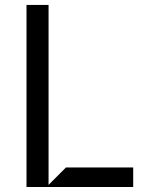

<svg xmlns="http://www.w3.org/2000/svg" viewBox="-20 -747 598 767"><path d="M85.9 0V-727.3H174V-8.5L243.6 -78.1H512.1V0Z"/></svg>

Font: Riot Sans
Style: Regular
Weight: 400
Designer: Rasmus Andersson
Foundry: rsms
Version: Version 3.005